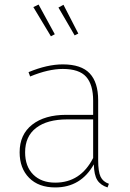

<svg xmlns="http://www.w3.org/2000/svg" viewBox="-20 -811 568 841"><path d="M220 -661 203 -652 126 -780 149 -791ZM323 -664 307 -656 236 -778 258 -790ZM410 -110Q410 -59 420.5 -37Q431 -15 457 -6L451 10Q420 0 406 -22.5Q392 -45 391 -91Q334 10 222 10Q149 10 107.5 -32Q66 -74 66 -144Q66 -222 121 -265Q176 -308 270 -308H388V-370Q388 -440 357.5 -474.5Q327 -509 255 -509Q192 -509 112 -476L105 -495Q187 -529 255 -529Q336 -529 373 -489.5Q410 -450 410 -372ZM222 -11Q333 -11 388 -119V-288H274Q187 -288 138.5 -251Q90 -214 90 -144Q90 -82 125.5 -46.5Q161 -11 222 -11Z"/></svg>

Font: FiraGO Thin
Style: Regular
Weight: 100
Designer: bBox Type
Foundry: bBox Type GmbH
Version: Version 1.001;PS 001.001;hotconv 1.0.88;makeotf.lib2.5.64775